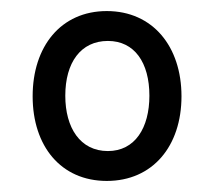

<svg xmlns="http://www.w3.org/2000/svg" viewBox="-20 -751 389 347"><path d="M173 -424C256 -424 308 -487 308 -577C308 -667 256 -731 173 -731C90 -731 39 -667 39 -577C39 -487 90 -424 173 -424ZM175 -478C125 -478 98 -520 98 -578C98 -638 126 -677 175 -677C223 -677 250 -638 250 -578C250 -520 224 -478 175 -478Z"/></svg>

Font: Noto Serif Ethiopic Condensed
Style: Bold
Weight: 700
Width: 3
Designer: Monotype Design Team
Foundry: Monotype Imaging Inc.
Version: Version 2.102